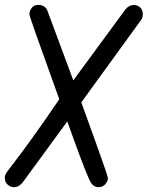

<svg xmlns="http://www.w3.org/2000/svg" viewBox="-25 -777 628 797"><path d="M312.5 -352.1Q351.1 -245.1 372.1 -187Q422.9 -45.9 422.9 -38.1Q422.9 -27.3 416.5 -18.1Q404.8 0 383.8 0Q360.4 -0.5 348.1 -26.4Q343.8 -36.6 340.8 -42.5Q314.5 -103.5 254.4 -272.9L69.3 -20Q53.7 -0.5 34.2 0Q23.4 0 13.7 -5.4Q-4.9 -16.6 -4.9 -38.1Q-4.9 -43 -4.4 -46.4Q-2.9 -55.2 15.1 -78.1Q108.4 -198.7 221.2 -365.2Q209.5 -397.9 198.7 -427.2Q97.2 -708 97.2 -717.3Q97.2 -728 102.1 -737.3Q112.8 -756.8 133.8 -756.8Q159.2 -756.3 170.4 -736.3L279.3 -443.4L495.6 -737.8Q509.8 -755.9 530.8 -756.3Q540.5 -756.3 548.8 -752Q567.9 -741.2 567.9 -716.8Q567.9 -708.5 564 -698.7Z"/></svg>

Font: Vibur
Style: Medium
Weight: 400
Version: Version 1.004